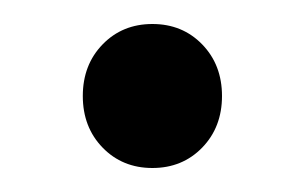

<svg xmlns="http://www.w3.org/2000/svg" viewBox="-20 -362 254 160"><path d="M165 -282Q165 -256 148.5 -239Q132 -222 107 -222Q82 -222 65.5 -239Q49 -256 49 -282Q49 -308 65.5 -325Q82 -342 107 -342Q132 -342 148.5 -325Q165 -308 165 -282Z"/></svg>

Font: Gontserrat
Style: Regular
Weight: 400
Designer: Julieta Ulanovsky
Foundry: Julieta Ulanovsky
Version: Version 6.001